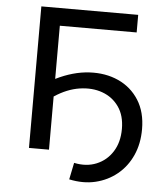

<svg xmlns="http://www.w3.org/2000/svg" viewBox="-57 -751 817 946"><g transform="rotate(5 351.5 -277.5)"><path d="M109 0V-700H588V-613H208V-350Q293 -392 373 -396.5Q453 -401 517 -372Q581 -343 618.5 -284Q656 -225 656 -140Q656 -68 630 -10.5Q604 47 557.5 85Q511 123 450.5 137.5Q390 152 320 137L337 54Q398 67 448 46.5Q498 26 527.5 -20.5Q557 -67 557 -133Q557 -199 526.5 -242.5Q496 -286 445 -304.5Q394 -323 332 -313.5Q270 -304 208 -263V0Z"/></g></svg>

Font: Montserrat Medium
Style: Regular
Weight: 500
Designer: Julieta Ulanovsky
Foundry: Julieta Ulanovsky
Version: Version 9.000; ttfautohint (v1.8.4.7-5d5b)